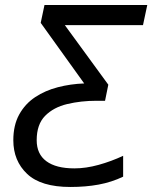

<svg xmlns="http://www.w3.org/2000/svg" viewBox="-20 -734 606 764"><path d="M260 10Q143 10 88 -42Q33 -94 33 -176Q33 -236 56.5 -278.5Q80 -321 120 -347.5Q160 -374 210.5 -387Q261 -400 315 -402L142 -643L157 -714H566L549 -634H238L411 -397L398 -333H364Q302 -333 247.5 -320Q193 -307 159.5 -273Q126 -239 126 -176Q126 -121 164.5 -92.5Q203 -64 276 -64Q322 -64 372.5 -78Q423 -92 470 -114V-31Q424 -9 372.5 0.5Q321 10 260 10Z"/></svg>

Font: Manna Sans
Style: Italic
Weight: 400
Italic angle: -12°
Designer: Monotype Design Team
Foundry: Monotype Imaging Inc.
Version: Version 2.001.1; ttfautohint (v1.8.2)